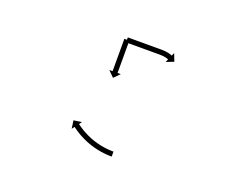

<svg xmlns="http://www.w3.org/2000/svg" viewBox="-80 -579 901 727"><g transform="rotate(20 370.5 -215.5)"><path d="M335.6 -424.6C335.6 -425.1 335.6 -425.5 335.6 -426H315.6C315.6 -425.5 315.6 -425.1 315.6 -424.6C315.6 -423.2 315.6 -421.8 315.6 -420.4C315.6 -418.3 315.6 -416.1 315.6 -414C315.6 -411.2 315.6 -408.4 315.6 -405.6C315.6 -402.4 315.6 -399.1 315.6 -395.8C315.6 -392.1 315.6 -388.4 315.6 -384.8C315.6 -380.8 315.6 -376.9 315.6 -373C315.6 -368.9 315.6 -364.9 315.6 -360.8C315.6 -356.7 315.6 -352.7 315.6 -348.6C315.6 -344.7 315.6 -340.8 315.6 -336.8C315.6 -333.2 315.6 -329.5 315.6 -325.8C315.6 -322.5 315.6 -319.2 315.6 -316C315.6 -313.2 315.6 -310.4 315.6 -307.6C315.6 -305.5 315.6 -303.3 315.6 -301.2C315.6 -299.8 315.6 -298.4 315.6 -297C315.6 -296.5 315.6 -296.1 315.6 -295.6H302.4L325.6 -272.4L348.7 -295.6H335.6C335.6 -296.1 335.6 -296.5 335.6 -297C335.6 -298.4 335.6 -299.8 335.6 -301.2C335.6 -303.3 335.6 -305.5 335.6 -307.6C335.6 -310.4 335.6 -313.2 335.6 -316C335.6 -319.2 335.6 -322.5 335.6 -325.8C335.6 -329.5 335.6 -333.2 335.6 -336.8C335.6 -340.8 335.6 -344.7 335.6 -348.6C335.6 -352.7 335.6 -356.7 335.6 -360.8C335.6 -364.9 335.6 -368.9 335.6 -373C335.6 -376.9 335.6 -380.8 335.6 -384.8C335.6 -388.4 335.6 -392.1 335.6 -395.8C335.6 -399.1 335.6 -402.4 335.6 -405.6C335.6 -408.4 335.6 -411.2 335.6 -414C335.6 -416.1 335.6 -418.3 335.6 -420.4C335.6 -421.8 335.6 -423.2 335.6 -424.6ZM328 -435.5C327.4 -435.5 326.7 -435.5 326.1 -435.5V-415.5C326.7 -415.5 327.4 -415.5 328 -415.5C329.9 -415.5 331.8 -415.5 333.7 -415.5C336.6 -415.5 339.5 -415.5 342.4 -415.5C346.2 -415.5 349.9 -415.5 353.7 -415.5C358.2 -415.5 362.6 -415.5 367.1 -415.5C372.1 -415.5 377.1 -415.5 382.1 -415.5C387.4 -415.5 392.7 -415.5 398 -415.5C403.5 -415.5 409.1 -415.5 414.6 -415.5C420.1 -415.5 425.6 -415.5 431.1 -415.5C436.4 -415.5 441.7 -415.5 447.1 -415.5C452 -415.5 457 -415.5 461.9 -415.5C461.9 -415.5 461.9 -415.5 461.9 -415.5C461.8 -415.5 461.8 -415.5 461.8 -415.5C466.1 -415.4 470.3 -415.2 474.6 -414.9C474.6 -414.9 474.5 -414.9 474.4 -414.9C474.4 -415 474.3 -415 474.3 -415C477.8 -414.6 481.2 -414.1 484.7 -413.5C484.7 -413.5 484.6 -413.5 484.4 -413.5C484.3 -413.5 484.2 -413.6 484.2 -413.6C486.8 -413 489.4 -412.3 491.9 -411.5C491.9 -411.5 491.8 -411.6 491.7 -411.6C491.6 -411.6 491.6 -411.6 491.6 -411.6C493.1 -411.1 494.7 -410.5 496.3 -409.9C496.3 -409.9 496.3 -409.9 496.2 -409.9C496.2 -409.9 496.1 -409.9 496.1 -409.9C496.7 -409.7 497.3 -409.4 497.8 -409.2L492.5 -397.1L523.1 -409L511.3 -439.5L505.9 -427.5C505.3 -427.8 504.7 -428 504 -428.3C504 -428.3 504 -428.3 503.9 -428.3C503.9 -428.4 503.9 -428.4 503.9 -428.4C502 -429.1 500.1 -429.8 498.2 -430.5C498.2 -430.5 498.1 -430.5 498 -430.6C497.9 -430.6 497.8 -430.6 497.8 -430.6C494.8 -431.6 491.8 -432.4 488.7 -433.1C488.7 -433.1 488.6 -433.1 488.5 -433.1C488.4 -433.1 488.3 -433.1 488.3 -433.1C484.4 -433.9 480.4 -434.4 476.4 -434.8C476.4 -434.8 476.3 -434.9 476.2 -434.9C476.1 -434.9 476.1 -434.9 476.1 -434.9C471.4 -435.2 466.8 -435.4 462.2 -435.5C462.2 -435.5 462.2 -435.5 462.1 -435.5C462.1 -435.5 462.1 -435.5 462.1 -435.5C457.1 -435.5 452.1 -435.5 447.1 -435.5C441.7 -435.5 436.4 -435.5 431.1 -435.5C425.6 -435.5 420.1 -435.5 414.6 -435.5C409.1 -435.5 403.5 -435.5 398 -435.5C392.7 -435.5 387.4 -435.5 382.1 -435.5C377.1 -435.5 372.1 -435.5 367.1 -435.5C362.6 -435.5 358.2 -435.5 353.7 -435.5C349.9 -435.5 346.2 -435.5 342.4 -435.5C339.5 -435.5 336.6 -435.5 333.7 -435.5C331.8 -435.5 329.9 -435.5 328 -435.5ZM421 9.5C421.6 9.5 422.3 9.5 423 9.5L423 -10.5C422.4 -10.5 421.7 -10.5 421.1 -10.5C421.1 -10.5 421.1 -10.5 421.1 -10.5C421.1 -10.5 421.1 -10.5 421.1 -10.5C419.3 -10.5 417.5 -10.6 415.6 -10.6C415.6 -10.6 415.7 -10.6 415.7 -10.6C415.7 -10.6 415.7 -10.6 415.7 -10.6C412.9 -10.7 410.1 -10.8 407.2 -11C407.2 -11 407.3 -11 407.3 -11C407.3 -11 407.4 -11 407.4 -11C403.7 -11.2 400 -11.5 396.4 -11.8C396.4 -11.8 396.4 -11.8 396.4 -11.8C396.5 -11.8 396.5 -11.8 396.5 -11.8C392.2 -12.3 387.9 -12.8 383.6 -13.5C383.6 -13.5 383.6 -13.5 383.7 -13.4C383.7 -13.4 383.8 -13.4 383.8 -13.4C379 -14.2 374.2 -15.1 369.4 -16C369.4 -16 369.5 -16 369.5 -16C369.6 -16 369.6 -16 369.6 -16C364.6 -17.1 359.5 -18.3 354.5 -19.6C354.5 -19.6 354.5 -19.6 354.6 -19.6C354.6 -19.6 354.7 -19.6 354.7 -19.6C349.5 -21 344.4 -22.6 339.3 -24.2C339.3 -24.2 339.4 -24.2 339.4 -24.2C339.5 -24.2 339.5 -24.2 339.5 -24.2C334.5 -25.9 329.4 -27.8 324.5 -29.8C324.5 -29.8 324.5 -29.8 324.6 -29.8C324.6 -29.7 324.7 -29.7 324.7 -29.7C319.9 -31.7 315.1 -33.8 310.4 -36C310.4 -36 310.5 -36 310.5 -36C310.6 -36 310.6 -35.9 310.6 -35.9C306.2 -38.1 301.9 -40.3 297.7 -42.6C297.7 -42.6 297.7 -42.6 297.7 -42.5C297.8 -42.5 297.8 -42.5 297.8 -42.5C294 -44.6 290.2 -46.8 286.5 -49.1C286.5 -49.1 286.6 -49 286.6 -49C286.6 -49 286.7 -49 286.7 -49C283.5 -50.9 280.4 -52.9 277.4 -54.9C277.4 -54.9 277.4 -54.9 277.4 -54.9C277.5 -54.9 277.5 -54.9 277.5 -54.9C275.1 -56.5 272.8 -58.1 270.5 -59.7C270.5 -59.7 270.5 -59.7 270.5 -59.7C270.6 -59.7 270.6 -59.7 270.6 -59.7C269.1 -60.7 267.6 -61.8 266.2 -62.9L266.2 -62.9L266.2 -62.9C265.7 -63.3 265.2 -63.7 264.6 -64.1L272.6 -74.6L240.1 -70.1L244.6 -37.6L252.6 -48.1C253.1 -47.7 253.6 -47.3 254.2 -46.9L254.2 -46.9L254.2 -46.9C255.7 -45.7 257.3 -44.6 258.8 -43.5C258.8 -43.5 258.8 -43.5 258.9 -43.5C258.9 -43.4 258.9 -43.4 258.9 -43.4C261.3 -41.7 263.8 -40 266.2 -38.3C266.2 -38.3 266.2 -38.3 266.3 -38.3C266.3 -38.3 266.3 -38.3 266.3 -38.3C269.5 -36.1 272.8 -34.1 276.1 -32C276.1 -32 276.1 -32 276.1 -32C276.2 -31.9 276.2 -31.9 276.2 -31.9C280.1 -29.6 284 -27.3 288 -25C288 -25 288.1 -25 288.1 -25C288.1 -25 288.2 -25 288.2 -25C292.7 -22.6 297.2 -20.2 301.8 -18C301.8 -18 301.8 -18 301.9 -17.9C301.9 -17.9 302 -17.9 302 -17.9C306.9 -15.6 311.9 -13.4 316.9 -11.3C316.9 -11.3 317 -11.3 317 -11.2C317 -11.2 317.1 -11.2 317.1 -11.2C322.3 -9.1 327.6 -7.2 332.9 -5.3C332.9 -5.3 333 -5.3 333 -5.3C333.1 -5.2 333.1 -5.2 333.1 -5.2C338.5 -3.5 343.8 -1.8 349.3 -0.3C349.3 -0.3 349.3 -0.3 349.4 -0.3C349.4 -0.3 349.5 -0.3 349.5 -0.3C354.7 1.1 360 2.4 365.4 3.6C365.4 3.6 365.4 3.6 365.4 3.6C365.5 3.6 365.5 3.6 365.5 3.6C370.5 4.6 375.6 5.5 380.6 6.3C380.6 6.3 380.6 6.3 380.7 6.3C380.7 6.3 380.8 6.3 380.8 6.3C385.3 7 389.8 7.6 394.4 8.1C394.4 8.1 394.4 8.1 394.4 8.1C394.5 8.1 394.5 8.1 394.5 8.1C398.4 8.4 402.2 8.7 406 9C406 9 406.1 9 406.1 9C406.1 9 406.2 9 406.2 9C409.1 9.2 412.1 9.3 415.1 9.4C415.1 9.4 415.1 9.4 415.1 9.4C415.2 9.4 415.2 9.4 415.2 9.4C417.1 9.4 419 9.5 420.9 9.5C420.9 9.5 420.9 9.5 420.9 9.5C421 9.5 421 9.5 421 9.5Z"/></g></svg>

Font: FRB American Cursive Just Arrows Extralight
Style: Italic
Weight: 200
Italic angle: -25°
Version: Version 2.0;Modular Font Editor K font №1